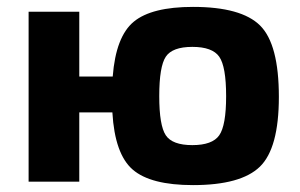

<svg xmlns="http://www.w3.org/2000/svg" viewBox="-20 -527 871 557"><path d="M210 -305H307Q316 -421 368 -464Q420 -507 540 -507Q680 -507 734.5 -453Q789 -399 789 -246Q789 -97 734 -43.5Q679 10 540 10Q417 10 365 -35Q313 -80 306 -201H210V0H63V-493H210ZM636 -248Q636 -334 616 -362.5Q596 -391 538 -391Q480 -391 461 -362.5Q442 -334 442 -248Q442 -163 461 -134.5Q480 -106 538 -106Q596 -106 616 -134.5Q636 -163 636 -248Z"/></svg>

Font: Exo 2.0
Style: Bold
Weight: 700
Designer: Natanael Gama
Version: Version 1.001;PS 001.001;hotconv 1.0.70;makeotf.lib2.5.58329